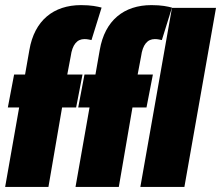

<svg xmlns="http://www.w3.org/2000/svg" viewBox="-36 -742 877 762"><path d="M-15.6 0H156.2L210.4 -315.4H266.1L291.5 -446.3H231L244.6 -518.1C251 -565.4 270 -586.9 299.3 -586.9C305.2 -586.9 310.5 -586.4 314.9 -585.4L327.1 -583L367.2 -711.9C349.6 -716.3 326.7 -721.7 285.6 -721.7C176.8 -721.7 100.6 -661.1 80.6 -543.5L63.5 -446.3H20L-4.9 -315.4H40ZM263.7 0H435.5L489.7 -315.4H545.4L570.8 -446.3H510.3L523.9 -518.1C530.3 -565.4 549.3 -586.9 578.6 -586.9C584.5 -586.9 589.8 -586.4 594.2 -585.4L606.4 -583L646.5 -711.9C628.9 -716.3 606 -721.7 564.9 -721.7C456.1 -721.7 379.9 -661.1 359.9 -543.5L342.8 -446.3H299.3L274.4 -315.4H319.3ZM521 0H695.8L821.3 -710.9H646.5Z"/></svg>

Font: Roboto Flex Super Cond Black
Style: Italic
Weight: 900
Width: 3
Italic angle: -10°
Designer: Berlow after Robertson
Foundry: Google
Version: Version 3.200;Glyphs 3.3 (3311)